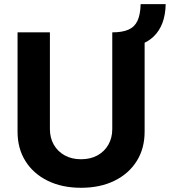

<svg xmlns="http://www.w3.org/2000/svg" viewBox="-20 -881 806 911"><path d="M552.1 -654.5 512.7 -727.5Q560.6 -727.5 589.7 -740.4Q618.8 -753.2 632.4 -782.6Q646.1 -812 647.3 -861.3H766.1Q765.2 -810.5 750.6 -771.9Q735.9 -733.2 708.3 -707.1Q680.8 -681.1 641.6 -667.8Q602.4 -654.5 552.1 -654.5ZM512.7 -727.5H666.2V-255.9Q666.2 -176.2 628.5 -116.4Q590.8 -56.5 522.9 -23.3Q455.1 10 364.6 10Q274.2 10 206.4 -23.3Q138.6 -56.5 100.9 -116.4Q63.3 -176.2 63.3 -255.9V-727.5H216.8V-268.6Q216.8 -226.8 235.3 -194.5Q253.7 -162.2 287 -143.8Q320.2 -125.4 364.6 -125.4Q409.4 -125.4 442.6 -143.8Q475.8 -162.2 494.2 -194.5Q512.7 -226.8 512.7 -268.6Z"/></svg>

Font: GitLab Sans
Style: Regular
Weight: 400
Designer: Rasmus Andersson
Foundry: Modifications by GitLab B.V., manufactured by rsms
Version: Version 4.000;git-c8fb6b7